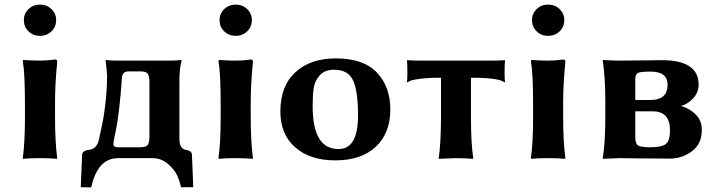

<svg xmlns="http://www.w3.org/2000/svg" viewBox="-20 -696 3173 845"><path d="M105.5 -558.1Q85 -578.1 85 -607.2Q85 -636.2 105.5 -656Q126 -675.8 156 -675.8Q186 -675.8 206.5 -656Q227.1 -636.2 227.1 -607.2Q227.1 -578.1 206.5 -558.1Q186 -538.1 156 -538.1Q126 -538.1 105.5 -558.1ZM89.8 -234.9Q89.8 -374 80.1 -428.2L83 -432.1Q124 -429.2 153.8 -429.2Q189 -429.2 223.1 -434.1Q231.9 -434.1 231.9 -423.8Q222.2 -328.6 222.2 -246.1V-180.2Q222.2 -71.3 231.9 0L230 2.9Q202.1 0 155.8 0Q108.9 0 82 2.9L80.1 0Q89.8 -67.9 89.8 -180.2Z M479.5 -60.1Q479.5 -47.9 498.5 -47.9H597.7Q623.5 -47.9 630.6 -58.3Q637.7 -68.8 637.7 -97.2V-333Q637.7 -360.8 630.6 -371.3Q623.5 -381.8 597.7 -381.8H544.4Q529.3 -381.8 522.9 -372.3Q516.6 -362.8 516.6 -356Q514.2 -314.5 510.5 -276.6Q506.8 -238.8 503.9 -213.6Q501 -188.5 497.1 -163.3Q493.2 -138.2 490.7 -126.2Q488.3 -114.3 484.9 -97.9Q481.4 -81.5 481 -79.1Q479.5 -71.3 479.5 -60.1ZM451.2 -364.3Q448.7 -402.3 444.3 -429.2L446.3 -432.1Q464.4 -429.2 494.6 -429.2H729.5Q759.3 -429.2 777.3 -432.1L779.3 -429.2Q769.5 -393.1 769.5 -338.9V-85Q769.5 -41 799.3 -36.1Q824.2 -32.2 824.7 -15.1L830.6 127.9H776.4Q771.5 102.1 759.5 75.9Q747.6 49.8 718.5 24.9Q689.5 0 651.4 0H499.5Q409.7 0 381.3 128.9L335.4 127.9L341.3 -14.2Q342.3 -33.2 369.6 -36.1Q405.8 -40 414.6 -79.1Q427.2 -134.8 433.3 -166.7Q439.5 -198.7 445.3 -253.7Q451.2 -308.6 451.2 -364.3Z M966.8 -558.1Q946.3 -578.1 946.3 -607.2Q946.3 -636.2 966.8 -656Q987.3 -675.8 1017.3 -675.8Q1047.4 -675.8 1067.9 -656Q1088.4 -636.2 1088.4 -607.2Q1088.4 -578.1 1067.9 -558.1Q1047.4 -538.1 1017.3 -538.1Q987.3 -538.1 966.8 -558.1ZM951.2 -234.9Q951.2 -374 941.4 -428.2L944.3 -432.1Q985.4 -429.2 1015.1 -429.2Q1050.3 -429.2 1084.5 -434.1Q1093.3 -434.1 1093.3 -423.8Q1083.5 -328.6 1083.5 -246.1V-180.2Q1083.5 -71.3 1093.3 0L1091.3 2.9Q1063.5 0 1017.1 0Q970.2 0 943.4 2.9L941.4 0Q951.2 -67.9 951.2 -180.2Z M1213.9 -205.1Q1213.9 -317.9 1280.3 -378.4Q1346.7 -439 1458 -439Q1579.1 -439 1638.4 -377Q1697.8 -314.9 1697.8 -213.9Q1697.8 -109.9 1633.8 -50Q1569.8 9.8 1456.1 9.8Q1344.2 9.8 1279.1 -47.6Q1213.9 -105 1213.9 -205.1ZM1450.7 -389.2Q1409.7 -389.2 1387.7 -365Q1365.7 -340.8 1360.8 -309.8Q1356 -278.8 1356 -228Q1356 -40 1469.7 -40Q1555.7 -40 1555.7 -187Q1555.7 -295.9 1533.7 -342.5Q1511.7 -389.2 1450.7 -389.2Z M1920.9 -354Q1864.7 -354 1827.6 -349.1Q1790.5 -344.2 1781.7 -338.4L1772.9 -333L1771 -335.9Q1772.9 -345.7 1772.9 -377.9Q1772.9 -410.2 1771 -429.2L1772.9 -431.2Q1802.7 -429.2 1827.6 -429.2H2146Q2170.9 -429.2 2200.7 -431.2L2202.6 -429.2Q2200.7 -410.2 2200.7 -378.2Q2200.7 -346.2 2202.6 -335.9L2200.7 -333Q2177.7 -354 2052.7 -354V-180.2Q2052.7 -63 2063 0L2060.5 2.9Q2020.5 0 1986.8 0L1911.6 2.9L1910.6 0Q1920.4 -60.1 1920.9 -180.2Z M2341.8 -558.1Q2321.3 -578.1 2321.3 -607.2Q2321.3 -636.2 2341.8 -656Q2362.3 -675.8 2392.3 -675.8Q2422.4 -675.8 2442.9 -656Q2463.4 -636.2 2463.4 -607.2Q2463.4 -578.1 2442.9 -558.1Q2422.4 -538.1 2392.3 -538.1Q2362.3 -538.1 2341.8 -558.1ZM2326.2 -234.9Q2326.2 -374 2316.4 -428.2L2319.3 -432.1Q2360.4 -429.2 2390.1 -429.2Q2425.3 -429.2 2459.5 -434.1Q2468.3 -434.1 2468.3 -423.8Q2458.5 -328.6 2458.5 -246.1V-180.2Q2458.5 -71.3 2468.3 0L2466.3 2.9Q2438.5 0 2392.1 0Q2345.2 0 2318.4 2.9L2316.4 0Q2326.2 -67.9 2326.2 -180.2Z M2775.9 -255.9H2842.8Q2918 -255.9 2918 -323.2Q2918 -381.3 2842.8 -380.9Q2798.8 -380.9 2787.4 -375Q2775.9 -369.1 2775.9 -347.2ZM2775.9 -206.1V-92.8Q2775.9 -64.9 2787.4 -56.4Q2798.8 -47.9 2842.8 -47.9Q2891.6 -47.9 2910.2 -62Q2928.7 -76.2 2928.7 -123Q2928.7 -206.1 2852.1 -206.1ZM2709 0 2633.8 2.9 2632.8 0Q2644 -68.8 2644 -180.2V-249Q2644 -356 2632.8 -429.2L2633.8 -432.1Q2673.8 -429.2 2709 -429.2Q2749 -429.2 2813 -430.2Q2877 -431.2 2892.1 -431.2Q3055.2 -431.2 3054.7 -323.2Q3054.7 -288.1 3028.8 -261.5Q3002.9 -234.9 2979 -231V-229Q3017.1 -217.8 3043 -190.9Q3068.8 -164.1 3068.8 -125Q3068.8 -62 3024.9 -30Q2981 2 2927.7 2Q2854.5 2 2784.2 1Q2713.9 0 2709 0Z"/></svg>

Font: Linux Biolinum O
Style: Bold
Weight: 700
Designer: Philipp H. Poll
Foundry: Philipp H. Poll
Version: Version 1.3.2